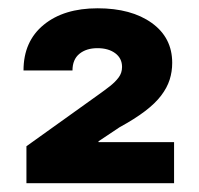

<svg xmlns="http://www.w3.org/2000/svg" viewBox="-20 -859 470 454"><path d="M42.5 -425.8V-513.2L212.4 -634.8Q227.5 -645.5 240 -655.3Q252.4 -665 260.5 -675.8Q268.6 -686.5 268.6 -700.7Q268.6 -721.2 252.4 -733.2Q236.3 -745.1 210.4 -745.1Q184.1 -745.1 167.7 -731.7Q151.4 -718.3 151.4 -692.4H35.6Q35.6 -761.2 83.3 -800.3Q130.9 -839.4 210.9 -839.4Q290.5 -839.4 338.9 -804.7Q387.2 -770 387.2 -710.4Q387.2 -689.5 381.1 -670.4Q375 -651.4 361.1 -633.1Q347.2 -614.7 323.2 -596.4Q299.3 -578.1 262.7 -558.1L212.9 -524.9V-522.9H391.6V-425.8Z"/></svg>

Font: Inter 24pt ExtraBold
Style: Regular
Weight: 800
Designer: Rasmus Andersson
Foundry: rsms
Version: Version 4.001;git-66647c0bb